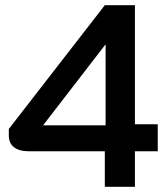

<svg xmlns="http://www.w3.org/2000/svg" viewBox="-20 -720 648 740"><path d="M384 -137H91Q54 -137 34 -152.5Q14 -168 14 -198V-223L384 -700H500V-241H588V-137H500V0H384ZM387 -237V-548H386L146 -237Z"/></svg>

Font: Bai Jamjuree SemiBold
Style: Regular
Weight: 600
Version: Version 1.000; ttfautohint (v1.6)